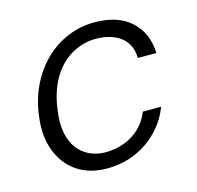

<svg xmlns="http://www.w3.org/2000/svg" viewBox="-85 -618 738 719"><g transform="rotate(-15 284.0 -258.5)"><path d="M245 12Q178 12 130.5 -20Q83 -52 61 -109.5Q39 -167 49 -242Q57 -307 83 -360Q109 -413 148 -450.5Q187 -488 236 -508.5Q285 -529 340 -529Q431 -529 481.5 -482.5Q532 -436 535 -358H463Q462 -412 425 -440Q388 -468 329 -468Q279 -468 234.5 -442.5Q190 -417 160.5 -367Q131 -317 122 -245Q115 -196 122.5 -159Q130 -122 149 -97.5Q168 -73 195.5 -60.5Q223 -48 255 -48Q293 -48 327.5 -60.5Q362 -73 388.5 -98Q415 -123 429 -159H500Q481 -109 444 -70.5Q407 -32 356.5 -10Q306 12 245 12Z"/></g></svg>

Font: DM Sans 11pt Light
Style: Italic
Weight: 300
Italic angle: -10°
Version: Version 4.004;gftools[0.9.30]